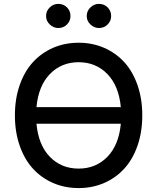

<svg xmlns="http://www.w3.org/2000/svg" viewBox="-20 -957 808 987"><path d="M279.8 -813Q254.9 -813 235.8 -831.3Q216.8 -849.6 216.8 -874.5Q216.8 -900.4 235.6 -918.7Q254.4 -937 279.8 -937Q306.6 -937 324.5 -918.9Q342.3 -900.9 342.3 -874.5Q342.3 -849.1 324.2 -831.1Q306.2 -813 279.8 -813ZM488.8 -813Q463.9 -813 444.8 -831.3Q425.8 -849.6 425.8 -874.5Q425.8 -900.4 444.6 -918.7Q463.4 -937 488.8 -937Q515.6 -937 533.4 -918.9Q551.3 -900.9 551.3 -874.5Q551.3 -849.1 533.2 -831.1Q515.1 -813 488.8 -813ZM384.3 9.8Q313.5 9.8 253.4 -16.1Q193.4 -42 149.7 -89.6Q106 -137.2 81.3 -207.8Q56.6 -278.3 56.6 -363.8Q56.6 -449.2 81.3 -519.8Q106 -590.3 149.7 -637.9Q193.4 -685.5 253.4 -711.4Q313.5 -737.3 384.3 -737.3Q454.6 -737.3 514.6 -711.4Q574.7 -685.5 618.4 -637.9Q662.1 -590.3 686.8 -519.8Q711.4 -449.2 711.4 -363.8Q711.4 -278.3 686.8 -207.8Q662.1 -137.2 618.4 -89.6Q574.7 -42 514.6 -16.1Q454.6 9.8 384.3 9.8ZM601.1 -406.2Q590.8 -516.1 531.7 -576.7Q472.7 -637.2 384.3 -637.2Q295.9 -637.2 236.8 -576.7Q177.7 -516.1 167.5 -406.2ZM384.3 -90.3Q472.7 -90.3 531.7 -150.6Q590.8 -210.9 601.1 -320.8H167.5Q177.7 -210.9 236.6 -150.6Q295.4 -90.3 384.3 -90.3Z"/></svg>

Font: Interop Med
Style: Regular
Weight: 500
Designer: Rasmus Andersson, Google, Jang Haemin
Foundry: jhaemin
Version: Version 1.007